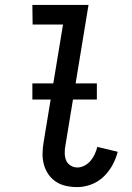

<svg xmlns="http://www.w3.org/2000/svg" viewBox="-20 -755 540 783"><path d="M295 8Q271 8 248.5 3Q226 -2 208 -14Q190 -26 177.5 -44Q165 -62 159 -84Q153 -106 153.5 -129.5Q154 -153 158 -176L237 -655H113L112 -735H341L247 -163Q244 -148 244 -132Q244 -116 249 -102.5Q254 -89 267 -80.5Q280 -72 296 -72Q310 -72 324.5 -79.5Q339 -87 349.5 -99.5Q360 -112 366.5 -126.5Q373 -141 377 -156L460 -136Q453 -108 438.5 -81.5Q424 -55 402 -34Q380 -13 351.5 -2.5Q323 8 295 8ZM112 -349V-415H375V-349Z"/></svg>

Font: Iosevka Curly Medium
Style: Italic
Weight: 500
Italic angle: -9°
Monospace: yes
Designer: Belleve Invis
Foundry: Belleve Invis
Version: Version 22.1.2; ttfautohint (v1.8.4)